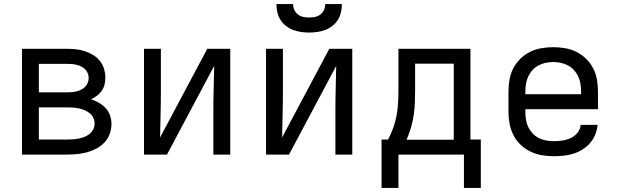

<svg xmlns="http://www.w3.org/2000/svg" viewBox="-20 -760 3040 944"><path d="M88 0V-520H311Q333 -520 355 -517.5Q377 -515 398 -508Q419 -501 438 -489.5Q457 -478 471 -460.5Q485 -443 491.5 -421.5Q498 -400 498 -378Q498 -361 494 -344.5Q490 -328 480.5 -314Q471 -300 457 -289.5Q443 -279 428 -272Q448 -265 466.5 -254.5Q485 -244 499.5 -228.5Q514 -213 521 -192.5Q528 -172 528 -151Q528 -126 519.5 -102Q511 -78 494 -60Q477 -42 455 -30Q433 -18 409 -11.5Q385 -5 360.5 -2.5Q336 0 311 0ZM311 -306Q323 -306 334.5 -307Q346 -308 357.5 -311Q369 -314 380 -319.5Q391 -325 399 -333.5Q407 -342 411.5 -353.5Q416 -365 416 -377Q416 -388 411.5 -399.5Q407 -411 398.5 -419.5Q390 -428 379.5 -433Q369 -438 357.5 -441Q346 -444 334.5 -445Q323 -446 311 -446H171V-306ZM311 -74Q325 -74 339.5 -75Q354 -76 368.5 -79Q383 -82 396.5 -87.5Q410 -93 421 -102Q432 -111 438.5 -124.5Q445 -138 445 -152Q445 -152 445 -152Q445 -152 445 -152Q445 -167 439 -180.5Q433 -194 421.5 -203Q410 -212 396.5 -218Q383 -224 368.5 -227Q354 -230 339.5 -231Q325 -232 311 -232H171V-74Z M688 0V-520H771V-312Q771 -255 769.5 -198Q768 -141 767 -84L999 -520H1112V0H1029V-208Q1029 -265 1030.5 -322Q1032 -379 1033 -436L801 0Z M1288 0V-520H1371V-312Q1371 -255 1369.5 -198Q1368 -141 1367 -84L1599 -520H1712V0H1629V-208Q1629 -265 1630.5 -322Q1632 -379 1633 -436L1401 0ZM1500 -600Q1480 -600 1459.5 -603Q1439 -606 1420.5 -613Q1402 -620 1385.5 -633Q1369 -646 1358.5 -663Q1348 -680 1343.5 -700Q1339 -720 1339 -740H1421Q1421 -725 1427 -711.5Q1433 -698 1444.5 -689Q1456 -680 1470.5 -677Q1485 -674 1500 -674Q1515 -674 1529.5 -677Q1544 -680 1555.5 -689Q1567 -698 1573 -711.5Q1579 -725 1579 -740H1661Q1661 -720 1656.5 -700Q1652 -680 1641.5 -663Q1631 -646 1614.5 -633Q1598 -620 1579.5 -613Q1561 -606 1540.5 -603Q1520 -600 1500 -600Z M1939 164H1856V-74H1888Q1903 -102 1914 -133Q1925 -164 1930.5 -196Q1936 -228 1937.5 -260.5Q1939 -293 1939 -325V-520H2293V-74H2344V164H2261V0H1939ZM1979 -73H2211V-447H2021V-325Q2021 -293 2020 -260.5Q2019 -228 2014.5 -196.5Q2010 -165 2001 -134Q1992 -103 1979 -73Z M2702 8Q2673 8 2643.5 3Q2614 -2 2587.5 -15Q2561 -28 2539.5 -48.5Q2518 -69 2504.5 -95.5Q2491 -122 2485.5 -151Q2480 -180 2480 -210V-310Q2480 -339 2485 -368.5Q2490 -398 2503.5 -424Q2517 -450 2538.5 -471Q2560 -492 2586 -505Q2612 -518 2641.5 -523Q2671 -528 2700 -528Q2729 -528 2758.5 -523Q2788 -518 2814 -505Q2840 -492 2861.5 -471Q2883 -450 2896.5 -424Q2910 -398 2915 -368.5Q2920 -339 2920 -310V-223H2563V-210Q2563 -191 2566 -172Q2569 -153 2577 -136Q2585 -119 2598.5 -104.5Q2612 -90 2628.5 -81.5Q2645 -73 2664 -69.5Q2683 -66 2702 -66Q2724 -66 2745 -69Q2766 -72 2785.5 -81Q2805 -90 2819 -107Q2833 -124 2835 -146H2918Q2916 -121 2906.5 -98Q2897 -75 2881 -56.5Q2865 -38 2844 -25Q2823 -12 2799.5 -4.5Q2776 3 2751.5 5.5Q2727 8 2702 8ZM2563 -297H2837V-310Q2837 -329 2834 -347.5Q2831 -366 2823 -383.5Q2815 -401 2802.5 -415Q2790 -429 2773 -438Q2756 -447 2737.5 -451Q2719 -455 2700 -455Q2681 -455 2662.5 -451Q2644 -447 2627 -438Q2610 -429 2597.5 -415Q2585 -401 2577 -383.5Q2569 -366 2566 -347.5Q2563 -329 2563 -310Z"/></svg>

Font: Zed Mono Extended
Style: Regular
Weight: 400
Width: 7
Monospace: yes
Designer: Belleve Invis
Foundry: Belleve Invis
Version: Version 1.0.0; ttfautohint (v1.8.4)